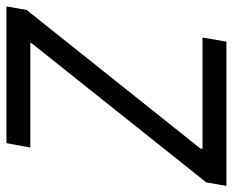

<svg xmlns="http://www.w3.org/2000/svg" viewBox="-92 -656 740 611"><g transform="rotate(-90 278.5 -350.0)"><path d="M-7 0H452L465 -76H111L112 -83L553 -636L564 -700H129L115 -624H448L447 -620L4 -64Z"/></g></svg>

Font: Fixel Text 20240404
Style: Italic
Weight: 400
Width: 4
Italic angle: -10°
Designer: AlfaBravo + MacPaw
Foundry: Kyrylo Tkachov, Marchela Mozhyna, Serhii Makarenko, Maria Weinstein, Zakhar Kryvoshyya
Version: Version 1.211;Glyphs 3.2 (3225)